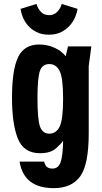

<svg xmlns="http://www.w3.org/2000/svg" viewBox="-20 -784 529 995"><path d="M258.4 191Q351.2 191 395.5 130.2Q439.8 69.4 439.8 -93.4V-441.8L453.4 -543.4H332.4L320.4 -492.6Q298.4 -520.4 261.6 -536.9Q224.8 -553.4 183 -553.4Q105.4 -553.4 73.8 -487.9Q42.2 -422.4 42.2 -277.8Q42.2 -142.4 72.3 -66.2Q102.4 10 187.6 10Q242.4 10 270.8 -15.7Q299.2 -41.4 307.2 -54.6Q305.6 23.4 294.1 56.5Q282.6 89.6 251.6 89.6Q233.8 89.6 223.7 81.5Q213.6 73.4 208.8 53.6H81.4Q93.2 123.8 137.9 157.4Q182.6 191 258.4 191ZM235.8 -452Q271 -452 289 -416.3Q307 -380.6 307 -272.2Q307 -163.8 289 -127.6Q271 -91.4 235.8 -91.4Q200.4 -91.4 187.3 -128.1Q174.2 -164.8 174.2 -275.8Q174.2 -378.2 186.4 -415.1Q198.6 -452 235.8 -452ZM233 -604.2Q270.6 -604.2 297.5 -618Q324.4 -631.8 342.2 -652.3Q360 -672.8 369.7 -695.8Q379.4 -718.8 381.8 -738L299.8 -763.6Q293.6 -740.2 276.7 -722.8Q259.8 -705.4 234.4 -705.4Q208.2 -705.4 191.8 -722.8Q175.4 -740.2 169.2 -763.6L86.4 -738Q89 -718.8 98.2 -695.4Q107.4 -672 124.8 -651.9Q142.2 -631.8 169.1 -618Q196 -604.2 233 -604.2Z"/></svg>

Font: Secuela Light
Style: Regular
Weight: 300
Designer: Fernando Haro
Foundry: deFharo
Version: Version 1.708